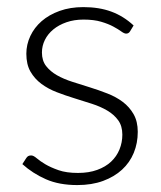

<svg xmlns="http://www.w3.org/2000/svg" viewBox="-20 -526 465 554"><path d="M355.5 -436Q351.5 -429 344 -429Q338.5 -429 330 -435.2Q321.5 -441.5 307.2 -449.2Q293 -457 272 -463.2Q251 -469.5 221 -469.5Q194 -469.5 171.8 -461.8Q149.5 -454 133.8 -441Q118 -428 109.5 -410.8Q101 -393.5 101 -374.5Q101 -351 113 -335.5Q125 -320 144.2 -309Q163.5 -298 188.5 -290Q213.5 -282 239.2 -274Q265 -266 290 -256.2Q315 -246.5 334.2 -232Q353.5 -217.5 365.5 -196.5Q377.5 -175.5 377.5 -145.5Q377.5 -113 366 -85Q354.5 -57 332.2 -36.5Q310 -16 277.5 -4Q245 8 203 8Q150.5 8 112.5 -8.8Q74.5 -25.5 44.5 -52.5L55.5 -69.5Q58 -73.5 61.2 -75.5Q64.5 -77.5 70 -77.5Q76.5 -77.5 85.8 -69.5Q95 -61.5 110.5 -52.2Q126 -43 148.8 -35Q171.5 -27 205 -27Q236.5 -27 260.5 -35.8Q284.5 -44.5 300.5 -59.5Q316.5 -74.5 324.8 -94.8Q333 -115 333 -137.5Q333 -162.5 321 -179Q309 -195.5 289.5 -207Q270 -218.5 245.2 -226.5Q220.5 -234.5 194.5 -242.5Q168.5 -250.5 143.8 -260Q119 -269.5 99.5 -284Q80 -298.5 68 -319.2Q56 -340 56 -371Q56 -397.5 67.5 -422Q79 -446.5 100.2 -465Q121.5 -483.5 152 -494.5Q182.5 -505.5 220.5 -505.5Q266 -505.5 301.2 -492.5Q336.5 -479.5 365.5 -452.5Z"/></svg>

Font: Lato Light
Style: Regular
Weight: 300
Designer: Lukasz Dziedzic
Foundry: tyPoland Lukasz Dziedzic
Version: Version 2.007; 2014-02-27